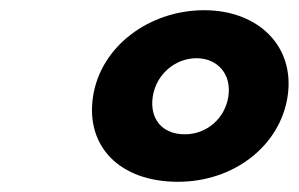

<svg xmlns="http://www.w3.org/2000/svg" viewBox="-20 -860 585 376"><path d="M279.2 -671C285.9 -715 323.7 -746 364.7 -746C405.7 -746 433.9 -715 427.2 -671C420.6 -628 384.9 -597 341.9 -597C296.9 -597 272.6 -628 279.2 -671ZM162.2 -671C147.3 -574 213.6 -504 328.6 -504C437.6 -504 528.3 -574 543.2 -671C558.3 -770 485 -840 380 -840C273 -840 177.3 -770 162.2 -671Z"/></svg>

Font: Sztylet
Style: BdObl
Weight: 700
Foundry: Cannot Into Space Fonts, PlusOne Fonts
Version: Version 0.12